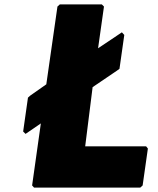

<svg xmlns="http://www.w3.org/2000/svg" viewBox="-20 -852 725 879"><path d="M97 -239 167 -287 127 -3 136 7H622L633 -3L657 -172L649 -182H370L404 -453L516 -529L527 -537L549 -692L538 -704L429 -631L456 -822L446 -832H254L243 -822L192 -466L118 -414L108 -405L86 -250Z"/></svg>

Font: Hussar Woodtype
Style: UltraObl
Weight: 900
Foundry: Cannot Into Space Fonts
Version: Version 1.07